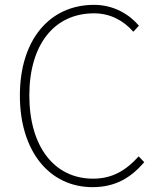

<svg xmlns="http://www.w3.org/2000/svg" viewBox="-20 -759 659 792"><path d="M362 13C456 13 520 -26 575 -90L552 -114C497 -53 440 -22 364 -22C202 -22 101 -157 101 -365C101 -573 202 -704 368 -704C436 -704 491 -673 530 -628L553 -653C516 -697 452 -739 368 -739C184 -739 62 -594 62 -365C62 -136 183 13 362 13Z"/></svg>

Font: Harano Aji Gothic CN ExtraLight
Style: Regular
Weight: 250
Foundry: Masamichi Hosoda
Version: HaranoAjiGothicCN-ExtraLight version 20230610;ttx 4.39.4